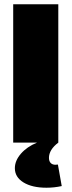

<svg xmlns="http://www.w3.org/2000/svg" viewBox="-20 -670 336 902"><path d="M42 0V-649.9H253.9V0Q210 33.2 210 71.8Q210 86.9 218 95.5Q226.1 104 240.2 104Q246.1 104 252 103L270 204.1Q234.9 211.9 198.2 211.9Q130.9 211.9 90.3 187Q49.8 162.1 49.8 120.1Q49.8 85 78.1 52.2Q106.4 19.5 153.8 0Z"/></svg>

Font: Apfel Grotezk Satt
Style: Regular
Weight: 900
Designer: Luigi Gorlero
Foundry: © 2023, Luigi Gorlero & Collletttivo
Version: Version 2.000;Glyphs 3.2 (3217)